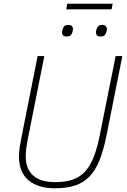

<svg xmlns="http://www.w3.org/2000/svg" viewBox="-20 -999 683 1031"><path d="M218 -698 133 -271Q125 -231 121.5 -206Q118 -181 118 -160Q118 -94 157 -57.5Q196 -21 277 -21Q330 -21 369 -34Q408 -47 435.5 -76.5Q463 -106 482.5 -154.5Q502 -203 516 -274L601 -698H637L552 -272Q536 -192 514 -137.5Q492 -83 459.5 -50Q427 -17 382 -2.5Q337 12 275 12Q184 12 133 -31Q82 -74 82 -158Q82 -184 86.5 -212.5Q91 -241 99 -280L182 -698ZM341 -979H585L579 -949H336ZM338 -803Q324 -803 318.5 -809.5Q313 -816 313 -824Q313 -829 316 -841Q319 -852 325.5 -858.5Q332 -865 347 -865Q361 -865 366.5 -858.5Q372 -852 372 -844Q372 -839 369 -827Q366 -816 359.5 -809.5Q353 -803 338 -803ZM520 -803Q506 -803 500.5 -809.5Q495 -816 495 -824Q495 -829 498 -841Q501 -852 507.5 -858.5Q514 -865 529 -865Q543 -865 548.5 -858.5Q554 -852 554 -844Q554 -839 551 -827Q548 -816 541.5 -809.5Q535 -803 520 -803Z"/></svg>

Font: IBM Plex Sans ExtLt
Style: Italic
Weight: 200
Italic angle: -11°
Designer: Mike Abbink, Paul van der Laan, Pieter van Rosmalen
Foundry: Bold Monday
Version: Version 3.005